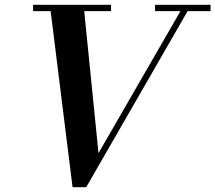

<svg xmlns="http://www.w3.org/2000/svg" viewBox="-20 -770 900 803"><path d="M283.5 13 188.5 -750H329.5L392 -129.5L750 -750H780L340.5 13ZM118.5 -723.5V-750H444.5V-723.5ZM628.5 -723.5V-750H860.5V-723.5Z"/></svg>

Font: Bodoni Moda 9pt SemiBold
Style: Italic
Weight: 600
Italic angle: -13°
Designer: Owen Earl
Foundry: indestructible type
Version: Version 2.004